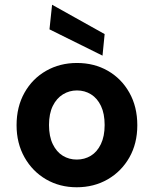

<svg xmlns="http://www.w3.org/2000/svg" viewBox="-20 -779 650 811"><path d="M304 12Q232 12 174.5 -21.5Q117 -55 83.5 -114.5Q50 -174 50 -250Q50 -328 83.5 -387.5Q117 -447 175 -480Q233 -513 305 -513Q378 -513 435.5 -480Q493 -447 526.5 -387.5Q560 -328 560 -250Q560 -173 526.5 -114Q493 -55 435 -21.5Q377 12 304 12ZM304 -105Q337 -105 363.5 -121Q390 -137 406 -170Q422 -203 422 -251Q422 -299 406.5 -331.5Q391 -364 364.5 -380.5Q338 -397 305 -397Q273 -397 246 -380.5Q219 -364 203 -331.5Q187 -299 187 -251Q187 -203 203 -170Q219 -137 245.5 -121Q272 -105 304 -105ZM413 -544 189 -655 200 -759 422 -635Z"/></svg>

Font: DM Sans 17pt
Style: Bold
Weight: 700
Version: Version 4.004;gftools[0.9.30]